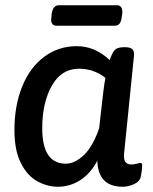

<svg xmlns="http://www.w3.org/2000/svg" viewBox="-20 -705 585 732"><path d="M35 -209Q35 -302 64.5 -375Q94 -448 148.5 -488.5Q203 -529 273 -529Q342 -529 398 -476Q408 -504 417 -514Q426 -524 449 -525H457Q477 -525 484.5 -517.5Q492 -510 491 -494L453 -119Q449 -78 480 -78Q492 -78 502 -81Q512 -84 515 -84Q522 -84 522 -75Q522 -58 517 -32Q513 -13 491 -3Q469 7 448 7Q354 7 351 -92Q324 -42 285 -17.5Q246 7 201 7Q160 7 122 -14Q84 -35 59.5 -83.5Q35 -132 35 -209ZM358 -216 373 -348Q378 -390 382 -408Q338 -443 281 -443Q214 -443 177.5 -378Q141 -313 141 -216Q141 -81 231 -81Q265 -81 299.5 -113.5Q334 -146 358 -216ZM175 -630 176 -640 177 -652Q182 -685 204 -685H426Q449 -685 446 -652L444 -640Q441 -607 418 -607H196Q175 -607 175 -630Z"/></svg>

Font: Asap-MediumItalic
Style: Italic
Weight: 500
Italic angle: -6°
Designer: Pablo Cosgaya
Foundry: Omnibus-Type
Version: Version 2.000; ttfautohint (v1.8)